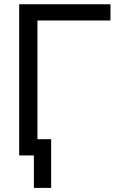

<svg xmlns="http://www.w3.org/2000/svg" viewBox="-20 -748 576 924"><path d="M511.7 -727.5V-649.4H160.2V0H72.3V-727.5ZM143.1 156.2V0H106.9V-78.1H226.1V156.2Z"/></svg>

Font: Inter Display
Style: Regular
Weight: 400
Designer: Rasmus Andersson
Foundry: rsms
Version: Version 4.001;git-9221beed3